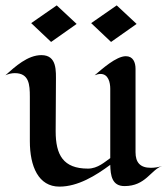

<svg xmlns="http://www.w3.org/2000/svg" viewBox="-25 -684 623 714"><path d="M578 -67C564 -62 550 -60 536 -60C496 -60 479 -80 479 -118V-428C479 -452 470 -475 443 -475C407 -475 354 -427 327 -404C334 -407 342 -409 349 -409C378 -409 385 -377 385 -354V-96C366 -83 339 -57 302 -57C210 -57 182 -108 182 -196C182 -257 183 -318 183 -378C183 -419 188 -479 129 -479C78 -479 32 -437 -5 -404C6 -409 18 -412 30 -412C83 -412 86 -370 86 -324V-159C86 -65 118 10 196 10C265 10 331 -31 385 -71C386 -32 391 8 438 8C517 8 535 -52 578 -67ZM409 -664 314 -598 388 -528 483 -595ZM186 -664 91 -598 165 -528 260 -595Z"/></svg>

Font: Fondamento
Style: Regular
Weight: 400
Designer: Astigmatic (AOETI)
Foundry: Astigmatic (AOETI)
Version: Version 1.001